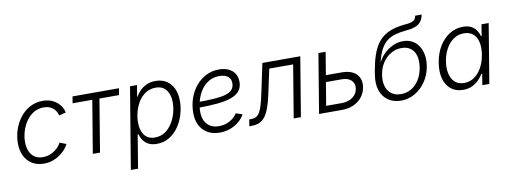

<svg xmlns="http://www.w3.org/2000/svg" viewBox="-70 -1134 4630 1744"><g transform="rotate(-10 2245.0 -262.0)"><path d="M253.4 10.3Q190.9 10.3 145.3 -17.3Q99.6 -44.9 75 -95.2Q50.3 -145.5 50.3 -211.9Q50.3 -275.9 70.6 -336.9Q90.8 -397.9 128.7 -446.8Q166.5 -495.6 219.5 -524.4Q272.5 -553.2 338.4 -553.2Q380.9 -553.2 414.1 -540.8Q447.3 -528.3 471.2 -507.6Q495.1 -486.8 509.3 -462.2Q523.4 -437.5 527.3 -412.6L463.4 -396.5Q460.9 -411.6 452.4 -428.5Q443.8 -445.3 428.5 -460Q413.1 -474.6 390.6 -483.9Q368.2 -493.2 337.4 -493.2Q284.7 -493.2 243.9 -468.3Q203.1 -443.4 174.6 -401.9Q146 -360.4 131.1 -310.5Q116.2 -260.7 116.2 -211.4Q116.2 -164.6 131.6 -127.9Q147 -91.3 177.7 -70.3Q208.5 -49.3 254.9 -49.3Q287.6 -49.3 315.4 -59.6Q343.3 -69.8 365 -85.7Q386.7 -101.6 401.9 -119.6Q417 -137.7 423.8 -153.3L483.9 -129.9Q472.2 -105 450.2 -80.1Q428.2 -55.2 398.2 -34.7Q368.2 -14.2 331.5 -2Q294.9 10.3 253.4 10.3Z M704.1 0 784.7 -484.4H603L613.3 -545.9H1041.5L1031.2 -484.4H850.6L770.5 0Z M1019 204.1 1143.6 -545.9H1208L1190.4 -440.9H1193.8Q1209 -467.3 1233.6 -493.2Q1258.3 -519 1294.4 -536.1Q1330.6 -553.2 1379.4 -553.2Q1437.5 -553.2 1479.5 -526.4Q1521.5 -499.5 1544.2 -451.2Q1566.9 -402.8 1566.9 -336.4Q1566.9 -273.9 1548.3 -212.2Q1529.8 -150.4 1494.6 -99.9Q1459.5 -49.3 1409.2 -18.8Q1358.9 11.7 1294.9 11.7Q1244.6 11.7 1213.4 -6.6Q1182.1 -24.9 1165.8 -51.5Q1149.4 -78.1 1143.1 -103.5H1136.2L1085.4 204.1ZM1287.1 -48.3Q1338.4 -48.3 1377.9 -74.2Q1417.5 -100.1 1444.8 -142.3Q1472.2 -184.6 1486.3 -235.1Q1500.5 -285.6 1500.5 -335Q1500.5 -404.8 1467.8 -449Q1435.1 -493.2 1369.1 -493.2Q1317.9 -493.2 1278.3 -467.8Q1238.8 -442.4 1211.9 -400.6Q1185.1 -358.9 1171.4 -308.1Q1157.7 -257.3 1157.7 -207Q1157.7 -135.7 1190.4 -92Q1223.1 -48.3 1287.1 -48.3Z M1875 10.3Q1811 10.3 1764.6 -16.1Q1718.3 -42.5 1692.6 -90.8Q1667 -139.2 1667 -205.6Q1667 -279.3 1689.5 -343Q1711.9 -406.7 1752.4 -454.6Q1793 -502.4 1846.9 -529.3Q1900.9 -556.2 1963.9 -556.2Q2015.1 -556.2 2052.5 -538.8Q2089.8 -521.5 2109.9 -489.5Q2129.9 -457.5 2129.9 -413.1Q2129.9 -363.8 2104.2 -331.3Q2078.6 -298.8 2027.1 -280Q1975.6 -261.2 1897.2 -253.4Q1818.8 -245.6 1714.4 -245.6L1722.2 -297.4Q1812 -297.4 1876.7 -301.8Q1941.4 -306.2 1982.9 -318.6Q2024.4 -331.1 2044.2 -354Q2064 -377 2064 -413.6Q2064 -453.1 2035.6 -474.9Q2007.3 -496.6 1958 -496.6Q1901.4 -496.6 1858.9 -470.7Q1816.4 -444.8 1788.1 -402.3Q1759.8 -359.9 1745.4 -308.3Q1731 -256.8 1731 -205.6Q1731 -160.6 1747.1 -125.2Q1763.2 -89.8 1795.9 -69.3Q1828.6 -48.8 1878.4 -48.8Q1932.1 -48.8 1976.6 -73Q2021 -97.2 2046.4 -137.2L2106.4 -117.2Q2073.7 -59.1 2011.5 -24.4Q1949.2 10.3 1875 10.3Z M2147.5 0 2157.7 -61.5H2174.8Q2203.1 -61.5 2222.4 -72Q2241.7 -82.5 2256.1 -107.7Q2270.5 -132.8 2283.2 -177Q2295.9 -221.2 2310.1 -289.6L2364.3 -545.9H2713.9L2623.5 0H2557.1L2637.2 -484.4H2417L2370.6 -268.6Q2351.6 -176.8 2327.9 -117.4Q2304.2 -58.1 2267.6 -29.1Q2231 0 2171.4 0Z M2900.9 -336.4H3058.1Q3120.6 -336.4 3160.9 -315.2Q3201.2 -293.9 3217.8 -256.3Q3234.4 -218.8 3226.6 -169.4Q3218.3 -120.1 3188.7 -82Q3159.2 -43.9 3111.6 -22Q3064 0 3002 0H2791L2881.3 -545.9H2947.8L2867.2 -61.5H3012.2Q3071.3 -61.5 3111.6 -90.8Q3151.9 -120.1 3159.2 -166.5Q3167.5 -214.8 3137 -244.6Q3106.4 -274.4 3047.4 -274.4H2890.1Z M3547.9 10.3Q3479 10.3 3429.9 -23.2Q3380.9 -56.6 3359.6 -117.7Q3338.4 -178.7 3352.1 -261.2L3356.9 -293Q3370.6 -373.5 3390.4 -433.3Q3410.2 -493.2 3438.5 -535.2Q3466.8 -577.1 3506.1 -604.5Q3545.4 -631.8 3597.2 -646.5Q3648.9 -661.1 3715.3 -666.5Q3747.1 -668.9 3765.9 -676.5Q3784.7 -684.1 3793.7 -696.5Q3802.7 -709 3805.7 -727.5H3865.2Q3859.4 -692.4 3841.8 -667.5Q3824.2 -642.6 3791.3 -628.7Q3758.3 -614.7 3707 -610.4Q3644.5 -604.5 3598.6 -591.3Q3552.7 -578.1 3520 -551.8Q3487.3 -525.4 3464.1 -481.2Q3440.9 -437 3424.3 -370.1H3426.8Q3445.3 -407.7 3479.7 -441.7Q3514.2 -475.6 3559.6 -497.3Q3605 -519 3656.7 -519Q3718.8 -519 3762 -484.9Q3805.2 -450.7 3823.7 -391.8Q3842.3 -333 3830.1 -257.8Q3817.4 -180.7 3776.6 -120.1Q3735.8 -59.6 3676.5 -24.7Q3617.2 10.3 3547.9 10.3ZM3556.6 -48.3Q3608.9 -48.3 3651.9 -73.7Q3694.8 -99.1 3724.1 -145.5Q3753.4 -191.9 3763.7 -254.9Q3773.9 -317.9 3761.5 -363.8Q3749 -409.7 3715.8 -434.8Q3682.6 -460 3630.9 -460Q3578.6 -460 3533.4 -433.6Q3488.3 -407.2 3457.3 -360.4Q3426.3 -313.5 3416.5 -252Q3406.7 -192.9 3420.2 -146.7Q3433.6 -100.6 3468.5 -74.5Q3503.4 -48.3 3556.6 -48.3Z M4119.6 11.7Q4052.7 11.7 4008.1 -23.9Q3963.4 -59.6 3945.8 -123.5Q3928.2 -187.5 3942.4 -272Q3956.5 -356.4 3995.4 -419.7Q4034.2 -482.9 4090.8 -518.1Q4147.5 -553.2 4213.9 -553.2Q4263.7 -553.2 4293.7 -535.6Q4323.7 -518.1 4339.6 -492.2Q4355.5 -466.3 4362.3 -440.9H4368.2L4385.3 -545.9H4451.7L4361.3 0H4296.9L4313.5 -102.1H4305.7Q4290 -76.2 4265.1 -49.8Q4240.2 -23.4 4204.3 -5.9Q4168.5 11.7 4119.6 11.7ZM4139.2 -48.3Q4191.9 -48.3 4233.2 -77.4Q4274.4 -106.4 4302.2 -157Q4330.1 -207.5 4340.8 -272.5Q4351.6 -337.4 4340.6 -387.2Q4329.6 -437 4297.4 -465.1Q4265.1 -493.2 4212.9 -493.2Q4158.7 -493.2 4116.5 -463.6Q4074.2 -434.1 4046.9 -384.3Q4019.5 -334.5 4009.3 -272.5Q3999 -210 4010 -158.9Q4021 -107.9 4053.2 -78.1Q4085.4 -48.3 4139.2 -48.3Z"/></g></svg>

Font: Inter Light
Style: Italic
Weight: 300
Italic angle: -9.3988°
Designer: Rasmus Andersson
Foundry: rsms
Version: Version 4.001;git-66647c0bb